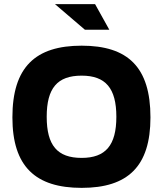

<svg xmlns="http://www.w3.org/2000/svg" viewBox="-20 -900 788 929"><path d="M375 9C152 9 40 -94 40 -332C40 -576 152 -679 375 -679C599 -679 708 -575 708 -332C708 -95 599 9 375 9ZM206 -335C206 -197 257 -136 375 -136C491 -136 543 -197 543 -335C543 -473 491 -534 375 -534C257 -534 206 -473 206 -335ZM246 -880 391 -756H509L440 -880Z"/></svg>

Font: LT Wave Alt Black
Style: Regular
Weight: 900
Designer: Daniel Lyons
Version: Version 2.5 (Glyphs App)